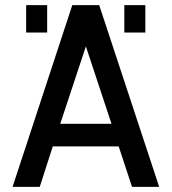

<svg xmlns="http://www.w3.org/2000/svg" viewBox="-20 -731 670 749"><path d="M29 -2 262 -711H367L601 -2H495L443 -160H186L135 -2ZM547 -711V-604H465V-711ZM164 -711V-604H82V-711ZM315 -550 215 -248H415Z"/></svg>

Font: Fundamental  Brigade
Style: Regular
Weight: 400
Designer: Peter Wiegel, original typeface by Arno Drescher 1935
Foundry: Peter Wiegel
Version: Version 0.000 2012 initial release